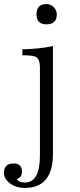

<svg xmlns="http://www.w3.org/2000/svg" viewBox="-74 -738 398 957"><path d="M157.7 -717.8Q178.7 -717.8 193.8 -702.6Q209 -687.5 209 -666.5Q209 -616.7 157.7 -616.7Q107.9 -616.7 107.9 -666.5Q107.9 -717.8 157.7 -717.8ZM189.9 -508.3V28.8Q189.9 198.7 49.8 198.7Q3.9 198.7 -27.3 173.8Q-54.2 151.4 -54.2 124.5Q-54.2 76.7 -7.3 76.7Q35.6 76.7 35.6 117.7Q35.6 146 8.8 154.8Q22.5 171.9 49.8 171.9Q125 171.9 125 37.6V-400.4Q125 -447.3 101.1 -456.1Q84.5 -462.4 37.6 -462.4V-492.2Q119.1 -493.7 189.9 -508.3Z"/></svg>

Font: I.MingCP
Style: Regular
Weight: 400
Designer: I.Font Project
Version: Version 8.000; Sep 06, 2022